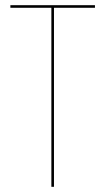

<svg xmlns="http://www.w3.org/2000/svg" viewBox="-20 -720 409 740"><path d="M188 0H178V-690H20V-700H346V-690H188Z"/></svg>

Font: Bebas Neue Thin
Style: Regular
Weight: 200
Designer: Ryoichi Tsunekawa
Foundry: Ryoichi Tsunekawa
Version: Version 1.003;PS 001.003;hotconv 1.0.70;makeotf.lib2.5.58329